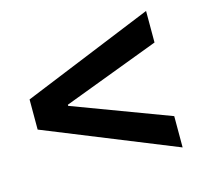

<svg xmlns="http://www.w3.org/2000/svg" viewBox="-76 -626 676 637"><g transform="rotate(-15 261.5 -307.5)"><path d="M27.3 -254.9V-358.4L476.6 -542V-433.6L145.5 -308.6V-304.7L476.6 -180.7V-73.2Z"/></g></svg>

Font: Reddit Sans Fudge SemiBold
Style: Regular
Weight: 600
Designer: Stephen Hutchings
Foundry: Reddit
Version: Version 1.011